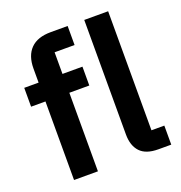

<svg xmlns="http://www.w3.org/2000/svg" viewBox="-133 -853 910 967"><g transform="rotate(-20 322.0 -370.0)"><path d="M552 0Q486 0 455 -33Q424 -66 424 -126V-740H552V-102H621V0ZM100 -421H23V-522H100V-597Q100 -666 136.5 -703Q173 -740 244 -740H335V-638H228V-522H335V-421H228V0H100Z"/></g></svg>

Font: IBM Plex Sans Devanagari SemiBold
Style: Regular
Weight: 600
Designer: Mike Abbink, Paul van der Laan, Pieter van Rosmalen, Erin McLaughlin
Foundry: Bold Monday
Version: Version 1.1